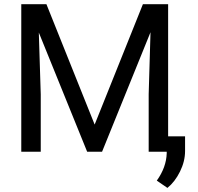

<svg xmlns="http://www.w3.org/2000/svg" viewBox="-20 -731 954 925"><path d="M203.6 -710.9 436 -130.9 668.5 -710.9H790V0H696.3V-276.9L705.1 -575.7L471.7 0H399.9L167 -574.2L176.3 -276.9V0H82.5V-710.9ZM786.6 174.3 735.4 139.2Q781.2 75.2 783.2 7.3V-74.2H871.6V-3.4Q871.6 45.9 847.4 95.2Q823.2 144.5 786.6 174.3Z"/></svg>

Font: Roboto-ThirdPerson-AD3FC
Style: ThirdPerson-AD3FC
Weight: 400
Designer: Google
Version: Version 2.137; 2017